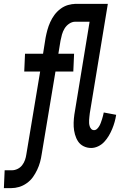

<svg xmlns="http://www.w3.org/2000/svg" viewBox="-51 -755 671 990"><path d="M7 215H-31L-27 123H10Q25 123 39.5 116Q54 109 63.5 96.5Q73 84 78 69.5Q83 55 85 40L156 -386H74L78 -478H171L184 -560Q188 -581 193.5 -601Q199 -621 208 -641Q217 -661 230 -678.5Q243 -696 261 -709.5Q279 -723 299.5 -729Q320 -735 341 -735H443L439 -643H337Q321 -643 306 -633Q291 -623 282 -608Q273 -593 268.5 -577Q264 -561 261 -545L250 -478H331L327 -386H235L164 40Q161 61 155.5 81Q150 101 140.5 121Q131 141 118.5 158.5Q106 176 87 189.5Q68 203 47.5 209Q27 215 7 215ZM419 8Q398 8 380 -1Q362 -10 351.5 -26Q341 -42 335.5 -62Q330 -82 329 -102Q328 -122 330 -143.5Q332 -165 336 -186L411 -643H329L333 -735H505L412 -171Q411 -162 410 -153.5Q409 -145 408.5 -136.5Q408 -128 408.5 -120Q409 -112 411.5 -104Q414 -96 419.5 -90Q425 -84 434 -84Q443 -84 450 -91Q457 -98 461.5 -106Q466 -114 469 -122.5Q472 -131 475 -140Q478 -149 480 -157.5Q482 -166 484 -175L548 -163Q545 -144 540 -126Q535 -108 527.5 -90Q520 -72 510 -55Q500 -38 486.5 -23.5Q473 -9 455 -0.5Q437 8 419 8Z"/></svg>

Font: Iosevka Semibold Extended
Style: Italic
Weight: 600
Width: 7
Italic angle: -9°
Monospace: yes
Designer: Belleve Invis
Foundry: Belleve Invis
Version: Version 32.5.0; ttfautohint (v1.8.4)